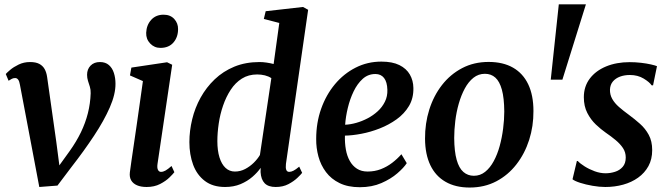

<svg xmlns="http://www.w3.org/2000/svg" viewBox="-20 -849 3068 882"><path d="M71.5 -460Q69 -475.5 63.5 -483Q58 -490.5 49.5 -490.5Q40 -490.5 33 -486.2Q26 -482 19.5 -478L6.5 -509Q11.5 -515 26.8 -528Q42 -541 65.8 -552.5Q89.5 -564 118 -564Q144.5 -564 160.5 -555.5Q176.5 -547 185 -531.8Q193.5 -516.5 196.5 -495L238.5 -198L259 -41L222.5 -47.5L300 -155Q331 -198.5 351.8 -241.5Q372.5 -284.5 383.8 -329.2Q395 -374 396.5 -420.5Q397 -437 392.8 -450.5Q388.5 -464 384.2 -477.5Q380 -491 380 -505.5Q380 -531 396 -547.5Q412 -564 439 -564Q464.5 -564 480.2 -550.2Q496 -536.5 503.2 -513.8Q510.5 -491 510.5 -464.5Q511 -416.5 484.5 -355.8Q458 -295 412.2 -225.8Q366.5 -156.5 308.5 -82L244 3.5L160.5 10L126.5 -170Z M653.5 10Q627.5 10 609.5 2.2Q591.5 -5.5 582.8 -20.2Q574 -35 576.5 -57Q579 -77 583.8 -110Q588.5 -143 594.8 -185Q601 -227 608 -275.2Q615 -323.5 622.2 -374.8Q629.5 -426 636.5 -476.5L577 -502.5L583.5 -538.5L747.5 -563L771 -551.5L703.5 -95.5Q701 -77.5 705.8 -68.5Q710.5 -59.5 719.5 -59.5Q729.5 -59.5 740.2 -65.5Q751 -71.5 768 -86.5L781 -58Q775 -50 758.5 -33.8Q742 -17.5 715.5 -3.8Q689 10 653.5 10ZM717 -629Q689 -629 669.8 -649.2Q650.5 -669.5 651.5 -698.5Q653 -734 674.5 -757.8Q696 -781.5 731.5 -781.5Q762.5 -781.5 780.5 -761.8Q798.5 -742 798 -715Q798 -678.5 776.8 -653.8Q755.5 -629 717 -629Z M1293.5 -96Q1291.5 -78 1295 -68.8Q1298.5 -59.5 1308.5 -59.5Q1317.5 -59.5 1328 -64.8Q1338.5 -70 1354.5 -83.5L1368 -55Q1362.5 -47.5 1346.2 -32Q1330 -16.5 1305 -3.2Q1280 10 1246.5 10Q1212.5 10 1195.8 -7.2Q1179 -24.5 1177 -58.5L1177.5 -78Q1163 -57 1139.8 -36.8Q1116.5 -16.5 1085 -3.2Q1053.5 10 1014 10Q957.5 10 921 -17.8Q884.5 -45.5 867.2 -92.2Q850 -139 850 -196Q850 -248 862.8 -300.8Q875.5 -353.5 901.5 -400.5Q927.5 -447.5 966.2 -484.5Q1005 -521.5 1056.5 -542.8Q1108 -564 1172.5 -564Q1187.5 -564 1204.5 -561.5Q1221.5 -559 1237 -555L1263 -743.5L1192 -762L1200.5 -797.5L1372 -817L1395.5 -804ZM1226.5 -490Q1214 -498.5 1196.8 -502.8Q1179.5 -507 1161.5 -507Q1121.5 -507 1091.2 -488Q1061 -469 1039.8 -436.5Q1018.5 -404 1004.8 -364Q991 -324 984.8 -281.5Q978.5 -239 978.5 -200.5Q978.5 -157.5 988.2 -126Q998 -94.5 1016 -77.8Q1034 -61 1059 -61Q1084 -61 1106 -72.5Q1128 -84 1145.8 -101.5Q1163.5 -119 1174 -137Z M1848.5 -99.5Q1835 -78.5 1805.2 -52.8Q1775.5 -27 1732 -8Q1688.5 11 1633 11Q1578.5 11 1540 -7.8Q1501.5 -26.5 1477.5 -58.5Q1453.5 -90.5 1442.8 -130Q1432 -169.5 1432.5 -211Q1432.5 -285 1455.2 -349.2Q1478 -413.5 1518.5 -462Q1559 -510.5 1613.5 -538.2Q1668 -566 1732 -566Q1782.5 -566 1814.8 -550Q1847 -534 1862.8 -506.5Q1878.5 -479 1879 -445Q1880 -398 1858.8 -362.2Q1837.5 -326.5 1802 -301Q1766.5 -275.5 1724.5 -259Q1682.5 -242.5 1640.2 -234.5Q1598 -226.5 1564.5 -226Q1563.5 -192 1568.8 -162.2Q1574 -132.5 1586.8 -109.8Q1599.5 -87 1619.8 -74Q1640 -61 1668.5 -61Q1701.5 -61 1729.8 -72Q1758 -83 1781.5 -101Q1805 -119 1824 -140.5ZM1704.5 -509Q1671 -509 1646.2 -486.8Q1621.5 -464.5 1604.5 -429.2Q1587.5 -394 1577.8 -353.5Q1568 -313 1565.5 -276Q1589.5 -277 1616.2 -284.5Q1643 -292 1668.8 -305.5Q1694.5 -319 1715.2 -338Q1736 -357 1748.2 -381.8Q1760.5 -406.5 1759.5 -436.5Q1758.5 -472.5 1744.2 -490.8Q1730 -509 1704.5 -509Z M2224.5 -564.5Q2291 -564.5 2336.8 -538.2Q2382.5 -512 2406.5 -461.8Q2430.5 -411.5 2430.5 -339Q2431 -269.5 2410.8 -206.2Q2390.5 -143 2352.2 -93.8Q2314 -44.5 2259.8 -16Q2205.5 12.5 2137.5 12.5Q2072.5 12.5 2026.8 -13.8Q1981 -40 1957 -90Q1933 -140 1932.5 -211.5Q1932 -282 1952 -345.5Q1972 -409 2010.2 -458.2Q2048.5 -507.5 2102.8 -536Q2157 -564.5 2224.5 -564.5ZM2207.5 -510Q2178 -510 2155 -491.8Q2132 -473.5 2115.2 -442.5Q2098.5 -411.5 2087.5 -373Q2076.5 -334.5 2071.5 -293.5Q2066.5 -252.5 2066.5 -215Q2067 -153 2077.8 -114.8Q2088.5 -76.5 2108.8 -59Q2129 -41.5 2157 -41.5Q2186 -41.5 2208.8 -59.8Q2231.5 -78 2248.2 -109Q2265 -140 2275.5 -178.5Q2286 -217 2291.2 -258Q2296.5 -299 2296.5 -337Q2296 -399 2285.5 -437Q2275 -475 2255.5 -492.5Q2236 -510 2207.5 -510Z M2671.5 -829 2563.5 -483H2510L2547 -829Z M2980 -457H2973.5Q2964 -471.5 2937 -488Q2910 -504.5 2873.5 -504.5Q2848.5 -504.5 2828.2 -497Q2808 -489.5 2795.5 -474.8Q2783 -460 2782 -437.5Q2781.5 -414 2792.5 -394.5Q2803.5 -375 2823.5 -357.5Q2843.5 -340 2869 -321.5Q2895.5 -302 2920 -280.2Q2944.5 -258.5 2960.2 -229.5Q2976 -200.5 2976 -159.5Q2976 -117.5 2958.8 -86Q2941.5 -54.5 2911.5 -33Q2881.5 -11.5 2842.8 -0.8Q2804 10 2760.5 10Q2733.5 10 2702 4.5Q2670.5 -1 2645 -9.2Q2619.5 -17.5 2610 -25.5L2630 -109.5H2634Q2644.5 -98 2665.5 -84.8Q2686.5 -71.5 2712 -62.2Q2737.5 -53 2761.5 -53Q2784 -53 2805.2 -59.8Q2826.5 -66.5 2840.5 -82.5Q2854.5 -98.5 2854.5 -125.5Q2854.5 -149.5 2841.8 -168.8Q2829 -188 2808 -205.5Q2787 -223 2762 -240Q2740.5 -255 2717.2 -277Q2694 -299 2678 -330Q2662 -361 2662 -402.5Q2662 -451.5 2689.2 -487.8Q2716.5 -524 2764.2 -543.8Q2812 -563.5 2872.5 -563.5Q2899 -563.5 2924.8 -560.5Q2950.5 -557.5 2970.2 -553Q2990 -548.5 2998 -545Z"/></svg>

Font: Merriweather 28pt SemiBold
Style: Italic
Weight: 600
Italic angle: -7.8°
Version: Version 2.101